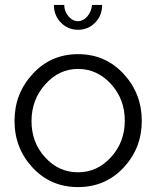

<svg xmlns="http://www.w3.org/2000/svg" viewBox="-20 -750 635 780"><path d="M354 -730H395Q395 -687 366.5 -658Q338 -629 297 -629Q256 -629 227.5 -658Q199 -687 199 -730H241Q241 -704 258 -684Q275 -664 297 -664Q318 -664 334.5 -683Q351 -702 354 -730ZM297 -530Q408 -530 482 -450Q556 -370 556 -259Q556 -148 482 -69Q408 10 297 10Q186 10 112.5 -69Q39 -148 39 -259Q39 -370 113 -450Q187 -530 297 -530ZM297 -470Q220 -470 164 -407.5Q108 -345 108 -258Q108 -171 163.5 -110.5Q219 -50 297 -50Q375 -50 431 -111.5Q487 -173 487 -260Q487 -347 431 -408.5Q375 -470 297 -470Z"/></svg>

Font: Raleway-v4020
Style: Regular
Weight: 400
Designer: Matt McInerney, Pablo Impallari, Rodrigo Fuenzalida
Foundry: Matt McInerney, Pablo Impallari, Rodrigo Fuenzalida
Version: Version 4.020;PS 004.020;hotconv 1.0.88;makeotf.lib2.5.64775